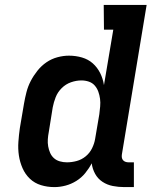

<svg xmlns="http://www.w3.org/2000/svg" viewBox="-20 -755 640 783"><path d="M202 8Q173 8 147 0Q121 -8 102 -26Q83 -44 72 -69Q61 -94 57 -121Q53 -148 55 -176.5Q57 -205 61 -233L78 -333Q82 -356 88 -379.5Q94 -403 105.5 -425Q117 -447 133 -467Q149 -487 169.5 -501Q190 -515 214 -521.5Q238 -528 261 -528Q289 -528 314.5 -520.5Q340 -513 358.5 -496.5Q377 -480 388.5 -457Q400 -434 404 -408L442 -634H404L403 -735H578L477 -125Q476 -118 477 -112Q478 -106 482 -101.5Q486 -97 492 -95Q498 -93 504 -93H526V8H487Q463 8 440 3.5Q417 -1 398 -13.5Q379 -26 368 -46Q357 -66 354 -89Q343 -68 327.5 -49Q312 -30 291 -17Q270 -4 247 2Q224 8 202 8ZM253 -93Q273 -93 293 -98.5Q313 -104 329.5 -117.5Q346 -131 355.5 -150.5Q365 -170 368 -189L385 -289Q387 -305 388.5 -321Q390 -337 388 -352Q386 -367 381 -381Q376 -395 366.5 -406Q357 -417 342.5 -422Q328 -427 312 -427Q291 -427 269.5 -419.5Q248 -412 231.5 -395.5Q215 -379 207 -358.5Q199 -338 195 -317L179 -217Q176 -202 175 -187Q174 -172 176.5 -158Q179 -144 184.5 -131.5Q190 -119 200 -110Q210 -101 224 -97Q238 -93 253 -93Z"/></svg>

Font: Iosevka HT Extended
Style: Bold Italic
Weight: 700
Width: 7
Italic angle: -9°
Monospace: yes
Designer: Belleve Invis
Foundry: Belleve Invis
Version: Version 32.3.0; ttfautohint (v1.8.4)